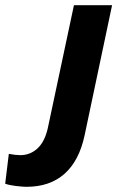

<svg xmlns="http://www.w3.org/2000/svg" viewBox="-55 -710 452 740"><path d="M23 -112Q61 -112 89 -137.5Q117 -163 129 -215L230 -690H377L271 -188Q250 -90 193.5 -40Q137 10 47 10Q34 10 7.5 7Q-19 4 -35 -2L-21 -117Q5 -112 23 -112Z"/></svg>

Font: Decalotype
Style: Bold Italic
Weight: 700
Italic angle: -12°
Designer: Alfredo Marco Pradil
Foundry: Alfredo Marco Pradil
Version: Version 1.0